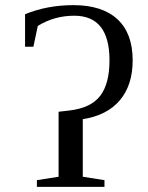

<svg xmlns="http://www.w3.org/2000/svg" viewBox="-20 -724 574 744"><path d="M77.1 -668.9Q163.1 -704.1 264.2 -704.1Q376 -704.1 435.1 -649.4Q494.1 -594.7 494.1 -490.2Q494.1 -394.5 444.6 -335.7Q395 -276.9 300.8 -262.2V-39.1L384.8 -25.9V0H123V-25.9L207 -39.1V-291L249.5 -295.9Q332.5 -305.7 368.4 -352.8Q404.3 -399.9 404.3 -490.2Q404.3 -663.1 267.6 -663.1Q190.4 -663.1 126.5 -623.5L109.4 -543H77.1Z"/></svg>

Font: Liberation Serif
Style: Regular
Weight: 400
Designer: Steve Matteson
Foundry: Ascender Corporation
Version: Version 2.1.5